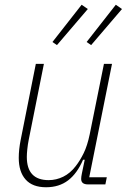

<svg xmlns="http://www.w3.org/2000/svg" viewBox="-20 -777 540 809"><path d="M165 -508 101 -188Q97 -168 95 -148Q93 -128 93 -116Q93 -18 185 -18Q217 -18 246.5 -32.5Q276 -47 299 -77Q317 -100 332.5 -131.5Q348 -163 358 -211L418 -508H452L356 -30H430L424 0H351Q322 0 322 -23Q322 -32 325 -46L337 -104H330Q305 -46 267 -17Q229 12 174 12Q117 12 88 -20.5Q59 -53 59 -112Q59 -129 61 -148Q63 -167 67 -187L131 -508ZM220 -587 201 -600 324 -757 350 -739ZM364 -587 345 -600 468 -757 494 -739Z"/></svg>

Font: IBM Plex Sans Cond ExtLt
Style: Italic
Weight: 200
Width: 3
Italic angle: -11°
Designer: Mike Abbink, Paul van der Laan, Pieter van Rosmalen
Foundry: Bold Monday
Version: Version 1.3